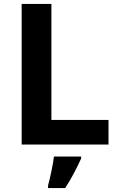

<svg xmlns="http://www.w3.org/2000/svg" viewBox="-20 -734 605 975"><path d="M90 0V-714H241V-125H531V0ZM392 71Q377 104 357 142.5Q337 181 311 221H224V208Q232 179 241 136Q250 93 254 61H392Z"/></svg>

Font: Noto Sans Devanagari UI
Style: Bold
Weight: 700
Designer: Jelle Bosma - Monotype Design Team
Foundry: Monotype Imaging Inc.
Version: Version 2.004; ttfautohint (v1.8.4.7-5d5b)